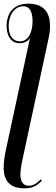

<svg xmlns="http://www.w3.org/2000/svg" viewBox="-29 -784 304 1044"><path d="M103 240C151 240 171 225 199 199L193 191C176 206 159 226 127 226C104 226 82 211 82 167C82 140 87 112 96 71L234 -570C240 -596 243 -619 243 -642C243 -711 214 -764 125 -764C48 -764 7 -716 7 -642C7 -587 33 -549 77 -549C98 -549 121 -557 134 -577L5 22C-4 61 -9 94 -9 128C-9 190 17 240 103 240ZM79 -559C42 -559 18 -589 18 -642C18 -702 50 -750 98 -750C131 -750 148 -722 148 -668C148 -607 124 -559 79 -559Z"/></svg>

Font: Noto Serif Display ExtraCondensed Medium
Style: Italic
Weight: 500
Width: 2
Italic angle: -12°
Designer: Monotype Design Team
Foundry: Monotype Imaging Inc.
Version: Version 2.009